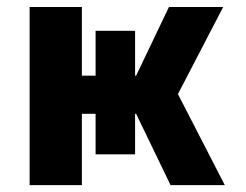

<svg xmlns="http://www.w3.org/2000/svg" viewBox="-20 -540 717 560"><path d="M66.4 0V-519.5H218.8V-319.3H258.8V-450.2H374V-319.3H377L472.7 -519.5H630.9L499 -265.6L635.7 0H477.5L377 -208H374V-89.8H258.8V-208H218.8V0Z"/></svg>

Font: GenEi M Gothic v2 Heavy
Style: Regular
Weight: 800
Version: Version 2.0